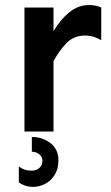

<svg xmlns="http://www.w3.org/2000/svg" viewBox="-20 -522 441 762"><path d="M77.1 0V-492.2H192.4V0ZM192.4 -279.3V-398.4Q218.8 -443.4 254.4 -472.7Q290 -502 334 -502Q361.3 -502 381.8 -492.2V-362.3Q367.2 -371.1 351.6 -376Q335.9 -380.9 317.4 -380.9Q273.4 -380.9 244.6 -351.6Q215.8 -322.3 192.4 -279.3ZM111.3 219.7Q92.8 219.7 78.6 214.4Q64.5 209 54.7 202.1V138.7Q76.2 155.3 104.5 155.3Q124 155.3 136.2 144.5Q148.4 133.8 148.4 116.2Q148.4 99.6 135.3 89.8Q122.1 80.1 106.4 80.1V21.5Q148.4 21.5 180.2 45.9Q211.9 70.3 211.9 114.3Q211.9 148.4 196.8 172.4Q181.6 196.3 158.7 208Q135.7 219.7 111.3 219.7Z"/></svg>

Font: Sen SemiBold
Style: Regular
Weight: 600
Designer: Kosal Sen, Philatype
Foundry: Philatype
Version: Version 2.000;gftools[0.9.31]